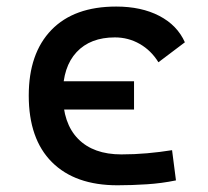

<svg xmlns="http://www.w3.org/2000/svg" viewBox="-20 -547 626 577"><path d="M333 9.8Q205.6 9.8 136 -59.8Q66.4 -129.4 66.4 -259.8Q66.4 -386.7 134.5 -457Q202.6 -527.3 329.1 -527.3Q404.8 -527.3 458.7 -499.3Q512.7 -471.2 535.6 -419.9L456.1 -359.9Q434.1 -395.5 399.9 -415Q365.7 -434.6 325.2 -434.6Q251.5 -434.6 210.2 -390.4Q168.9 -346.2 168.9 -264.6Q168.9 -176.3 214.8 -129.6Q260.7 -83 344.7 -83Q383.8 -83 422.1 -86.4Q460.4 -89.8 497.1 -95.7L508.8 -4.9Q466.3 3.9 421.4 6.8Q376.5 9.8 333 9.8ZM105 -217.8V-302.7H382.8V-217.8Z"/></svg>

Font: Cascadia Mono PL
Style: Regular
Weight: 400
Monospace: yes
Designer: Aaron Bell
Foundry: Saja Typeworks
Version: Version 2102.003